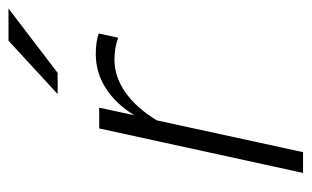

<svg xmlns="http://www.w3.org/2000/svg" viewBox="-161 -574 735 453"><g transform="rotate(-90 206.5 -347.5)"><path d="M25 0 130 -481H179L161 -398Q188 -442 225 -465.5Q262 -489 305 -489Q335 -489 354 -482L344 -436Q331 -441 318 -443Q305 -445 293 -445Q252 -445 215 -419Q178 -393 149 -345L74 0ZM211 -579 337 -695H413L261 -579Z"/></g></svg>

Font: Red Hat Text
Style: Italic
Weight: 300
Italic angle: -12°
Designer: Pentagram, MCKL
Foundry: Pentagram, MCKL
Version: Version 1.023